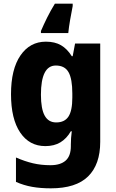

<svg xmlns="http://www.w3.org/2000/svg" viewBox="-20 -786 631 1046"><path d="M230 -559Q279 -559 312.5 -539.5Q346 -520 371 -480H376L389 -549H526V-13Q526 110 460 175Q394 240 257 240Q201 240 155.5 232Q110 224 67 205V72Q115 93 159.5 103.5Q204 114 255 114Q309 114 337.5 89Q366 64 366 10V1Q366 -33 371 -71H366Q343 -31 309 -10.5Q275 10 227 10Q140 10 90 -64Q40 -138 40 -273Q40 -409 91.5 -484Q143 -559 230 -559ZM284 -429Q203 -429 203 -270Q203 -193 223.5 -156Q244 -119 286 -119Q332 -119 353 -151Q374 -183 374 -254V-277Q374 -356 353.5 -392.5Q333 -429 284 -429ZM376 -753Q369 -718 362 -677.5Q355 -637 352 -606H203V-617Q218 -652 236.5 -689.5Q255 -727 279 -766H376Z"/></svg>

Font: Noto Sans Devanagari UI SemiCondensed ExtraBold
Style: Regular
Weight: 800
Width: 4
Designer: Jelle Bosma - Monotype Design Team
Foundry: Monotype Imaging Inc.
Version: Version 2.004; ttfautohint (v1.8.4.7-5d5b)